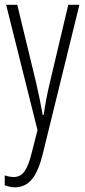

<svg xmlns="http://www.w3.org/2000/svg" viewBox="-21 -550 360 810"><path d="M41 240.2Q22.9 240.2 -1 231.9V189.9Q19.5 196.8 37.1 196.8Q65.9 196.8 83 172.1Q100.1 147.5 113.8 90.8L137.2 -1L4.9 -529.8H51.8L131.8 -199.2Q146.5 -136.2 159.2 -64.9H163.1Q173.3 -134.8 189 -200.2L267.1 -529.8H314L159.2 100.1Q141.6 171.9 113.8 206.1Q85.9 240.2 41 240.2Z"/></svg>

Font: Open Sans Hebrew Condensed Light
Style: Regular
Weight: 300
Width: 3
Foundry: Ascender Corporation, Yanek Iontef
Version: Version 2.001;PS 002.001;hotconv 1.0.70;makeotf.lib2.5.58329